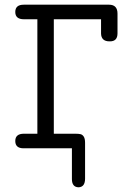

<svg xmlns="http://www.w3.org/2000/svg" viewBox="-20 -631 565 817"><path d="M45 -31Q45 -62 82 -62H139V-549H82Q45 -549 45 -580Q45 -611 81 -611H444Q480 -611 480 -573V-489Q480 -455 448 -455H446Q411 -455 410 -488V-549H209V-62H300Q315 -62 323 -60Q331 -58 336.5 -49.5Q342 -41 342 -23V129Q342 165 314 166Q286 165 286 131V0H78Q45 -1 45 -31Z"/></svg>

Font: CMU Typewriter Text
Style: Regular
Weight: 500
Monospace: yes
Version: Version 0.7.0